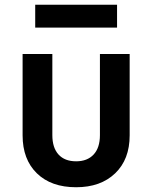

<svg xmlns="http://www.w3.org/2000/svg" viewBox="-20 -777 640 807"><path d="M300 10Q195 10 135 -48.5Q75 -107 75 -208V-550H200V-209Q200 -156 226 -127.5Q252 -99 300 -99Q347 -99 373.5 -127.5Q400 -156 400 -209V-550H525V-208Q525 -107 464 -48.5Q403 10 300 10ZM128 -661V-757H472V-661Z"/></svg>

Font: NKDuy Mono
Style: Bold
Weight: 700
Monospace: yes
Designer: NKDuy
Foundry: NKDuy
Version: Version 2.251; ttfautohint (v1.8.4.7-5d5b)